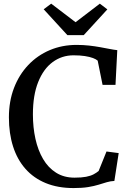

<svg xmlns="http://www.w3.org/2000/svg" viewBox="-20 -992 695 1024"><path d="M372.5 11Q288.5 11 224 -15.5Q159.5 -42 115.8 -91.5Q72 -141 49.8 -210.5Q27.5 -280 27.5 -366Q27.5 -452.5 54.8 -523.2Q82 -594 131 -645.5Q180 -697 245.8 -724.8Q311.5 -752.5 388.5 -752.5Q423.5 -752.5 454.8 -749Q486 -745.5 513.5 -740.5Q541 -735.5 564.2 -731Q587.5 -726.5 605.5 -724.5L596 -539.5H527L501 -668.5Q493 -676 475.8 -682.5Q458.5 -689 432.5 -693Q406.5 -697 372 -697Q310 -697 261 -661Q212 -625 183.8 -554.8Q155.5 -484.5 155.5 -382Q155.5 -312.5 169 -251.5Q182.5 -190.5 209.8 -144Q237 -97.5 279 -71Q321 -44.5 377.5 -44.5Q415 -44.5 439.2 -49.2Q463.5 -54 479 -62.2Q494.5 -70.5 506 -80L548 -184L613 -175.5L590 -27Q568.5 -26 548.8 -20Q529 -14 505.5 -6.8Q482 0.5 450 5.8Q418 11 372.5 11ZM339.5 -804.5 213 -942.5 253 -972.5 383 -873.5 512.5 -972.5 552.5 -942 426.5 -804.5Z"/></svg>

Font: Merriweather 20pt Medium
Style: Regular
Weight: 500
Version: Version 2.100